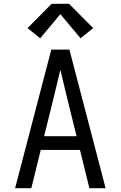

<svg xmlns="http://www.w3.org/2000/svg" viewBox="-20 -998 640 1018"><path d="M60 0 188 -490 252 -735H348L412 -490L540 0H454L404 -203H196L146 0ZM214 -276H386L333 -490Q325 -525 316.5 -559.5Q308 -594 300 -628Q292 -594 283.5 -559.5Q275 -525 267 -490ZM193 -795 126 -849 254 -978H346L474 -849L407 -795L300 -923Z"/></svg>

Font: Monocode
Style: Regular
Weight: 400
Designer: Belleve Invis
Foundry: Belleve Invis
Version: Version 16.1.0; ttfautohint (v1.8.4)